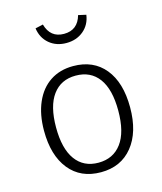

<svg xmlns="http://www.w3.org/2000/svg" viewBox="-116 -857 803 953"><g transform="rotate(-15 285.5 -380.5)"><path d="M507 -263Q507 -136 447.5 -62.5Q388 11 285 11Q181 11 122.5 -61.5Q64 -134 64 -261Q64 -344 91 -406Q118 -468 168 -501Q218 -534 286 -534Q390 -534 448.5 -462.5Q507 -391 507 -263ZM126 -261Q126 -152 167.5 -95Q209 -38 285 -38Q361 -38 403.5 -95Q446 -152 446 -263Q446 -372 404.5 -428.5Q363 -485 286 -485Q210 -485 168 -428Q126 -371 126 -261ZM155 -763 195 -772Q215 -700 285 -700Q356 -700 376 -772L416 -763Q409 -713 373 -683Q337 -653 285 -653Q233 -653 197.5 -683Q162 -713 155 -763Z"/></g></svg>

Font: Fira Sans Light
Style: Regular
Weight: 300
Designer: bBox Type GmbH & Carrois Corporate GbR & Edenspiekermann AG
Foundry: bBox Type GmbH & Carrois Corporate GbR & Edenspiekermann AG
Version: Version 4.301